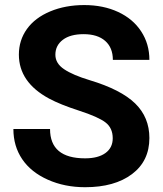

<svg xmlns="http://www.w3.org/2000/svg" viewBox="-20 -741 655 770"><path d="M432.1 -186.5Q432.1 -228 402.8 -250.2Q373.5 -272.5 297.4 -297.1Q221.2 -321.8 176.8 -345.7Q55.7 -411.1 55.7 -522Q55.7 -579.6 88.1 -624.8Q120.6 -669.9 181.4 -695.3Q242.2 -720.7 317.9 -720.7Q394 -720.7 453.6 -693.1Q513.2 -665.5 546.1 -615.2Q579.1 -564.9 579.1 -501H432.6Q432.6 -549.8 401.9 -576.9Q371.1 -604 315.4 -604Q261.7 -604 231.9 -581.3Q202.1 -558.6 202.1 -521.5Q202.1 -486.8 237.1 -463.4Q272 -439.9 339.8 -419.4Q464.8 -381.8 522 -326.2Q579.1 -270.5 579.1 -187.5Q579.1 -95.2 509.3 -42.7Q439.5 9.8 321.3 9.8Q239.3 9.8 171.9 -20.3Q104.5 -50.3 69.1 -102.5Q33.7 -154.8 33.7 -223.6H180.7Q180.7 -106 321.3 -106Q373.5 -106 402.8 -127.2Q432.1 -148.4 432.1 -186.5Z"/></svg>

Font: Roboto
Style: Bold
Weight: 700
Designer: Google
Version: Version 2.134; 2016; ttfautohint (v1.6)